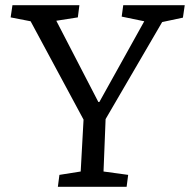

<svg xmlns="http://www.w3.org/2000/svg" viewBox="-20 -720 732 740"><path d="M359 -327H363L536 -638L449 -656L455 -700H692L685 -652L605 -635L387 -261L379 -59L474 -46L468 0H203L209 -46L291 -59L302 -259L98 -638L21 -653L28 -700H286L280 -653L197 -640Z"/></svg>

Font: Literata
Style: Italic
Weight: 400
Italic angle: -2°
Designer: Latin by Veronika Burian and Jose Scaglione. Greek by Irene Vlachou. Cyrillic by Vera Evstafieva
Foundry: TypeTogether
Version: Version 3.103;gftools[0.9.29]